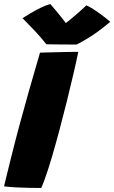

<svg xmlns="http://www.w3.org/2000/svg" viewBox="-43 -918 566 950"><path d="M161 12Q136 12 103.2 11.5Q70.5 11 37.2 9.2Q4 7.5 -23 4Q-17.5 -18.5 -9.5 -51.8Q-1.5 -85 8.5 -124.8Q18.5 -164.5 29.2 -207Q40 -249.5 51 -290Q74 -375.5 100.2 -468.2Q126.5 -561 155 -657.5Q165.5 -658 189 -658.5Q212.5 -659 241.8 -659.8Q271 -660.5 298.5 -661Q326 -661.5 344.5 -661.5Q334.5 -613 319.5 -548.8Q304.5 -484.5 287 -413.8Q269.5 -343 251 -274Q241.5 -238.5 232 -204.5Q222.5 -170.5 213.2 -139.2Q204 -108 195 -80.2Q186 -52.5 177.5 -29Q169 -5.5 161 12ZM384 -891.5Q399 -885.5 417.8 -873.5Q436.5 -861.5 454.8 -848Q473 -834.5 486.2 -823.8Q499.5 -813 502.5 -810Q440 -758 396.2 -731.5Q352.5 -705 335.5 -697.5Q323.5 -697.5 295.2 -697.8Q267 -698 236.5 -698.2Q206 -698.5 186.5 -699Q158.5 -734 129.8 -764.8Q101 -795.5 68.5 -828Q82.5 -837 106.5 -851.5Q130.5 -866 157.5 -879.2Q184.5 -892.5 206 -898Q220.5 -881.5 233.2 -866.2Q246 -851 256.2 -838Q266.5 -825 274.2 -815.2Q282 -805.5 286 -800H277.5Q282.5 -803 300.2 -817.5Q318 -832 341 -852Q364 -872 384 -891.5Z"/></svg>

Font: Grandstander Thin Black
Style: Italic
Weight: 900
Italic angle: -15°
Version: Version 1.200